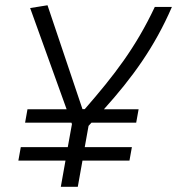

<svg xmlns="http://www.w3.org/2000/svg" viewBox="-20 -720 683 740"><path d="M76.7 -247.1H255.4L257.3 -241.7L241.2 -152.8H60.1L50.8 -101.1H232.4L214.4 0H279.8L297.9 -101.1H479L488.3 -152.8H306.6L321.3 -234.9C325.2 -239.3 329.1 -243.2 332.5 -247.1H504.9L514.2 -298.8H380.4C490.2 -420.9 575.7 -538.6 642.6 -693.4H576.7C502.4 -536.1 420.9 -430.7 306.6 -299.3H297.9L163.1 -699.7L96.2 -689L236.8 -298.8H85.9Z"/></svg>

Font: Cascadia Mono NF Light
Style: Italic
Weight: 300
Italic angle: -10°
Monospace: yes
Designer: Aaron Bell
Foundry: Saja Typeworks
Version: Version 2404.023